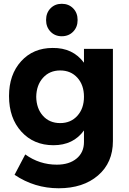

<svg xmlns="http://www.w3.org/2000/svg" viewBox="-20 -797 685 1017"><path d="M307.1 -605Q271 -605 247.6 -629.4Q224.1 -653.8 224.1 -690.9Q224.1 -729 247.6 -752.9Q271 -776.9 307.1 -776.9Q343.8 -776.9 367.4 -752.9Q391.1 -729 391.1 -690.9Q391.1 -653.3 367.4 -629.2Q343.8 -605 307.1 -605ZM424.8 -538.1H578.1V-49.8Q578.1 64.5 499.3 132.3Q420.4 200.2 291 200.2Q162.6 200.2 57.1 128.9L113.8 21Q189 75.2 280.8 75.2Q346.7 75.2 385.7 42.7Q424.8 10.3 424.8 -44.9V-106Q368.2 -27.8 263.2 -27.8Q158.7 -27.8 93.3 -99.6Q27.8 -171.4 27.8 -288.1Q27.8 -401.9 91.8 -472.4Q155.8 -543 258.8 -543Q365.7 -544.4 424.8 -464.8ZM298.8 -145Q355 -145 389.9 -183.8Q424.8 -222.7 424.8 -284.2Q424.8 -346.7 389.9 -385.3Q355 -423.8 298.8 -423.8Q242.7 -423.8 207.8 -385Q172.9 -346.2 171.9 -284.2Q172.9 -222.2 207.5 -183.6Q242.2 -145 298.8 -145Z"/></svg>

Font: Montserrat arm SemiBold
Style: Regular
Weight: 600
Designer: Julieta Ulanovsky
Foundry: Julieta Ulanovsky
Version: Version 6.000;PS 006.000;hotconv 1.0.88;makeotf.lib2.5.64775